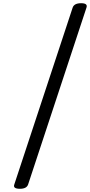

<svg xmlns="http://www.w3.org/2000/svg" viewBox="-20 -1098 560 1195"><path d="M104 77Q59 77 69 50L432 -1050Q441 -1078 485 -1078Q528 -1078 518 -1050L155 50Q146 77 104 77Z"/></svg>

Font: Playwrite MX
Style: Regular
Weight: 400
Designer: Veronika Burian, José Scaglione
Foundry: TypeTogether
Version: Version 1.002